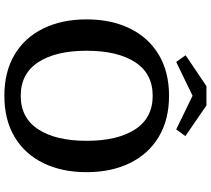

<svg xmlns="http://www.w3.org/2000/svg" viewBox="-62 -864 942 857"><g transform="rotate(90 408.5 -436.0)"><path d="M67 -352Q67 -462 107.5 -545Q148 -628 224.5 -674Q301 -720 408 -720Q515 -720 591.5 -674Q668 -628 708.5 -545Q749 -462 749 -352Q749 -242 708.5 -159Q668 -76 591.5 -30.5Q515 15 408 15Q301 15 224.5 -30.5Q148 -76 107.5 -159Q67 -242 67 -352ZM609 -352Q609 -490 558 -568.5Q507 -647 408 -647Q309 -647 258 -568.5Q207 -490 207 -352Q207 -215 258 -136.5Q309 -58 408 -58Q507 -58 558 -136.5Q609 -215 609 -352ZM408 -825 257 -752 227 -794 365 -887H451L588 -793L558 -752Z"/></g></svg>

Font: Andada Pro
Style: Bold
Weight: 700
Designer: Carolina Giovagnoli
Foundry: Huerta Tipografica
Version: Version 3.005; ttfautohint (v1.8.4)